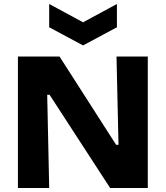

<svg xmlns="http://www.w3.org/2000/svg" viewBox="-20 -944 832 964"><path d="M70 0V-660H279L563 -217H575L565 -660H722V0H533L229 -468H217L227 0ZM227 -924 397 -832 567 -924V-807L397 -716L227 -807Z"/></svg>

Font: Bricolage Grotesque 10pt ExtraBold
Style: Regular
Weight: 800
Designer: Mathieu Triay
Foundry: Atelier Triay
Version: Version 1.000; ttfautohint (v1.8.4.7-5d5b);gftools[0.9.32]